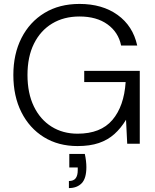

<svg xmlns="http://www.w3.org/2000/svg" viewBox="-20 -732 792 978"><path d="M375 12Q277 12 203.5 -33.5Q130 -79 89 -160.5Q48 -242 48 -350Q48 -457 89.5 -538.5Q131 -620 206.5 -666Q282 -712 385 -712Q501 -712 579 -656Q657 -600 679 -500H597Q583 -568 527.5 -608Q472 -648 385 -648Q305 -648 245.5 -612Q186 -576 153 -509.5Q120 -443 120 -350Q120 -257 152.5 -190Q185 -123 242.5 -87Q300 -51 375 -51Q493 -51 552.5 -121Q612 -191 620 -314H409V-371H692V0H628L622 -122Q596 -79 562.5 -49Q529 -19 483.5 -3.5Q438 12 375 12ZM331 226V190Q355 190 365.5 176Q376 162 376 135V121H333V52H412Q416 70 418 87.5Q420 105 420 119Q420 177 396 201.5Q372 226 331 226Z"/></svg>

Font: DM Sans 24pt Light
Style: Regular
Weight: 300
Designer: Colophon Foundry, Jonny Pinhorn
Foundry: Colophon Foundry
Version: Version 4.004;gftools[0.9.30]